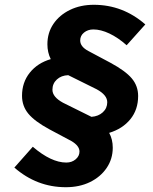

<svg xmlns="http://www.w3.org/2000/svg" viewBox="-20 -731 640 802"><path d="M255 51Q134 51 40 -31L117 -118Q194 -52 257 -52Q280 -52 296 -65.5Q312 -79 312 -98Q312 -122 278 -142L186 -191Q125 -224 98.5 -256Q72 -288 72 -331Q72 -387 104.5 -427.5Q137 -468 192 -484Q178 -512 178 -546Q178 -594 203 -631Q228 -668 272 -689.5Q316 -711 372 -711Q493 -711 587 -629L509 -542Q473 -574 437 -591Q401 -608 370 -608Q347 -608 331 -595Q315 -582 315 -562Q315 -536 349 -518L441 -469Q504 -435 530.5 -403.5Q557 -372 557 -330Q557 -273 524.5 -233Q492 -193 436 -176Q451 -149 451 -114Q451 -67 425.5 -29.5Q400 8 356 29.5Q312 51 255 51ZM362 -243Q391 -245 409.5 -262Q428 -279 428 -304Q428 -334 384 -358L265 -417Q236 -416 217.5 -399Q199 -382 199 -356Q199 -326 243 -302Z"/></svg>

Font: Red Hat Mono
Style: Bold Italic
Weight: 700
Italic angle: -12°
Monospace: yes
Designer: Pentagram, MCKL
Foundry: Pentagram, MCKL
Version: Version 1.023; ttfautohint (v1.8.3)